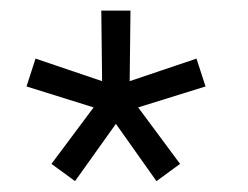

<svg xmlns="http://www.w3.org/2000/svg" viewBox="-20 -740 468 362"><path d="M198.5 -506.5 275 -398.5 319.5 -431 240.5 -537.5 367.5 -577 350.5 -629.5 224.5 -587 226 -720H171L172.5 -587L47 -629.5L30 -577L156.5 -537.5L77 -431L121.5 -398.5Z"/></svg>

Font: Hauora Light
Style: Regular
Weight: 300
Designer: Wayne Shih
Foundry: WCYS
Version: Version 1.001;hotconv 1.0.109;makeotfexe 2.5.65596